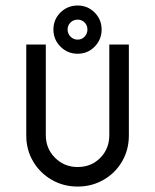

<svg xmlns="http://www.w3.org/2000/svg" viewBox="-20 -677 571 707"><path d="M76.7 -177.8V-513H148.7V-179.3Q148.7 -129.9 182.6 -96Q216.6 -62 265.9 -62Q316 -62 349.2 -95.6Q382.5 -129.2 382.5 -179.3V-513H454.5V-177.8Q454.5 -125.5 429.6 -82.7Q404.7 -39.8 361.4 -14.9Q318.2 10 265.9 10Q213.7 10 170.4 -14.9Q127.2 -39.8 101.9 -82.7Q76.7 -125.5 76.7 -177.8ZM176.7 -568.4Q176.7 -605.5 202.8 -631.1Q228.8 -656.7 265.9 -656.7Q302.7 -656.7 328.5 -630.9Q354.2 -605.2 354.2 -568.3Q354.2 -531.3 328.5 -505.2Q302.7 -479.1 265.8 -479.1Q228.9 -479.1 202.8 -505.2Q176.7 -531.3 176.7 -568.4ZM301.9 -568.4Q301.9 -583.8 291.6 -594.2Q281.2 -604.7 265.9 -604.7Q250.5 -604.7 239.7 -594.2Q228.9 -583.8 228.9 -568.4Q228.9 -553 239.7 -542.1Q250.5 -531.1 265.9 -531.1Q281.2 -531.1 291.6 -542Q301.9 -552.9 301.9 -568.4Z"/></svg>

Font: Lineal Thin
Style: Regular
Weight: 200
Designer: Created by Frank Adebiaye with contributions from Anton Moglia & Ariel Martín Pérez
Created by Frank ADEBIAYE with FontF
Foundry: Velvetyne Type Foundry
Version: Version 2.000;Glyphs 3.2 (3227)